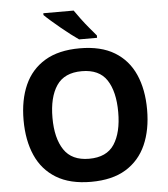

<svg xmlns="http://www.w3.org/2000/svg" viewBox="-61 -989 919 1053"><g transform="rotate(-5 398.0 -462.0)"><path d="M738 -358Q738 -247 701.5 -164.5Q665 -82 590 -36Q515 10 398 10Q282 10 206.5 -36Q131 -82 94.5 -165Q58 -248 58 -359Q58 -470 94.5 -552Q131 -634 206.5 -679.5Q282 -725 399 -725Q515 -725 590 -679.5Q665 -634 701.5 -551.5Q738 -469 738 -358ZM217 -358Q217 -246 260 -181.5Q303 -117 398 -117Q495 -117 537 -181.5Q579 -246 579 -358Q579 -471 537 -535Q495 -599 399 -599Q303 -599 260 -535Q217 -471 217 -358ZM384 -934Q399 -912 419.5 -884.5Q440 -857 461.5 -831.5Q483 -806 499 -787V-774H400Q381 -787 355.5 -806.5Q330 -826 303.5 -848Q277 -870 254 -890Q231 -910 217 -924V-934Z"/></g></svg>

Font: Noto Sans Adlam Unjoined
Style: Regular
Weight: 400
Designer: Mark Jamra, Neil Patel
Foundry: JamraPatel LLC
Version: Version 3.001